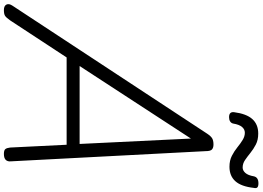

<svg xmlns="http://www.w3.org/2000/svg" viewBox="-244 -1104 1314 961"><g transform="rotate(90 412.5 -623.0)"><path d="M-18 14Q-39 14 -45.5 1.5Q-52 -11 -40 -29L601 -1004Q613 -1022 624 -1028.5Q635 -1035 655 -1035Q671 -1035 679.5 -1027.5Q688 -1020 688 -996L739 -22Q741 -5 732 4.5Q723 14 702 14Q684 14 678 7Q672 0 670 -17L656 -300H219L34 -18Q20 2 11 8Q2 14 -18 14ZM262 -365H652L625 -922ZM518 -1113Q490 -1113 493 -1138Q501 -1200 527.5 -1229.5Q554 -1259 600 -1259Q632 -1259 655 -1247Q678 -1235 696.5 -1220Q715 -1205 732.5 -1193Q750 -1181 770 -1181Q785 -1181 797 -1194.5Q809 -1208 814 -1237Q819 -1260 849 -1260Q864 -1260 869.5 -1254.5Q875 -1249 872 -1237Q865 -1174 838.5 -1144.5Q812 -1115 766 -1115Q735 -1115 711.5 -1127Q688 -1139 669 -1154.5Q650 -1170 632 -1181Q614 -1192 596 -1192Q579 -1192 567 -1178Q555 -1164 550 -1134Q548 -1124 539.5 -1118.5Q531 -1113 518 -1113Z"/></g></svg>

Font: Playwrite CO Light
Style: Regular
Weight: 300
Version: Version 1.002